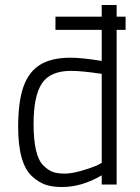

<svg xmlns="http://www.w3.org/2000/svg" viewBox="-20 -742 563 772"><path d="M110 -32Q53 -83 53 -232Q53 -332 74 -392.5Q95 -453 141 -481.5Q187 -510 263 -510Q310 -510 389 -497V-622H203V-675H389V-722H449V-675H485V-622H449V0H389V-37Q309 10 229 10Q191 10 164 1Q137 -8 110 -32ZM368 -76 389 -87V-445Q310 -457 265 -457Q182 -457 148.5 -406.5Q115 -356 115 -244Q115 -116 154 -77Q173 -58 191.5 -51Q210 -44 240 -44Q267 -44 304.5 -54.5Q342 -65 368 -76Z"/></svg>

Font: Cairo Light
Style: Regular
Weight: 300
Designer: Mohamed Gaber, the designers of Titillium
Foundry: Kief Type Foundry
Version: Version 2.009; ttfautohint (v1.5.33-1714) -l 8 -r 50 -G 200 